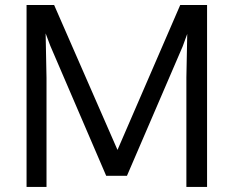

<svg xmlns="http://www.w3.org/2000/svg" viewBox="-20 -742 927 762"><path d="M164.6 0H85.4V-722.2H194.8L446.3 -147L695.3 -722.2H801.8V0H719.7V-434.6L723.1 -607.4L705.1 -558.1L483.9 -44.4H401.4L179.7 -560.1L161.1 -609.4L164.6 -432.6Z"/></svg>

Font: Oxygen-Regular
Style: Regular
Weight: 400
Designer: Vernon Adams
Foundry: Vernon Adams
Version: Version Release 0.2.3 webfont; ttfautohint (v0.93.3-1d66) -l